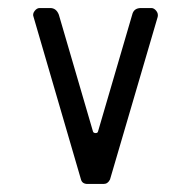

<svg xmlns="http://www.w3.org/2000/svg" viewBox="-20 -458 475 478"><path d="M126.5 -421.4 211.4 -130.9Q212.4 -127 217.8 -126.7Q223.1 -126.5 224.1 -130.9L309.1 -421.4Q313 -438 331.1 -438H356.9Q363.3 -438 368.9 -431.2Q374.5 -424.3 372.6 -416L253.9 -11.2Q248.5 0 237.8 0H198.2Q184.6 0 181.6 -11.2L63.5 -416Q60.5 -423.3 66.2 -430.7Q71.8 -438 78.6 -438H105Q120.1 -438 126.5 -421.4Z"/></svg>

Font: GOSTRUS
Style: type_B
Weight: 400
Designer: Юрий и Татьяна Кривогуз
Version: Version 02.00